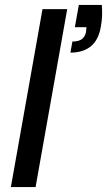

<svg xmlns="http://www.w3.org/2000/svg" viewBox="-20 -757 433 777"><path d="M24 0 152 -720H252L124 0ZM265 -544 273 -589Q298 -589 311 -598.5Q324 -608 328 -627L330 -647H283L299 -737H392Q394 -710 393 -690Q392 -670 388 -649Q379 -595 347.5 -569.5Q316 -544 265 -544Z"/></svg>

Font: DM Sans 24pt Medium
Style: Italic
Weight: 500
Italic angle: -10°
Designer: Colophon Foundry, Jonny Pinhorn
Foundry: Colophon Foundry
Version: Version 4.004;gftools[0.9.30]